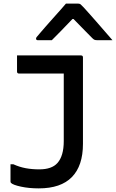

<svg xmlns="http://www.w3.org/2000/svg" viewBox="-20 -840 641 1060"><path d="M427 -534Q438 -534 438 -523V-46Q438 75 377 137.5Q316 200 194 200Q140 200 96 190.5Q52 181 41 170Q38 167 38 162V67H54Q87 82 121.5 88.5Q156 95 197 95Q266 95 297 60Q332 21 332 -61V-434H85Q74 -434 74 -445V-534ZM344 -820H412Q420 -820 425 -816Q430 -812 443 -798Q451 -789 469.5 -768.5Q488 -748 511.5 -721Q535 -694 558.5 -667Q582 -640 601 -618H519Q508 -618 502.5 -620Q497 -622 490 -629Q479 -640 452.5 -667Q426 -694 386 -735H380Q342 -695 315 -667.5Q288 -640 266 -618H189Q179 -618 179 -627Q179 -631 182.5 -635.5Q186 -640 199 -655Q211 -669 230.5 -691.5Q250 -714 272.5 -739Q295 -764 314.5 -786Q334 -808 344 -820Z"/></svg>

Font: Recursive Mn Lnr St Med
Style: Regular
Weight: 500
Monospace: yes
Version: Version 1.079;hotconv 1.0.112;makeotfexe 2.5.65598; ttfautoh